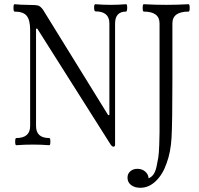

<svg xmlns="http://www.w3.org/2000/svg" viewBox="-20 -686 946 911"><path d="M518 10Q512 10 505 0L157 -550H151V-88Q151 -31 214 -31Q219 -31 219 -14Q219 3 214 3Q175 0 136 0Q96 0 57 3Q52 3 52 -14Q52 -31 57 -31Q123 -31 123 -88V-544Q123 -590 107 -610.5Q91 -631 49 -631Q44 -631 44 -648.5Q44 -666 49 -666Q79 -663 107 -663Q153 -663 163 -659Q174 -654 184 -640L493 -140H499V-575Q499 -632 433 -632Q427 -632 426.5 -649Q426 -666 433 -666Q468 -663 505 -663Q542 -663 578 -666Q584 -666 583.5 -648.5Q583 -631 578 -631Q526 -631 526 -574V0Q526 10 518 10ZM646 205Q619 205 602 192Q585 179 585 157Q585 138 598.5 126.5Q612 115 632 115Q654 115 669 128Q684 141 685 160Q698 155 707.5 142.5Q717 130 722.5 105.5Q728 81 731 62Q734 43 735.5 2.5Q737 -38 737 -58Q737 -78 737 -127V-575Q737 -631 662 -631Q657 -631 657 -648.5Q657 -666 662 -666Q716 -663 769 -663Q821 -663 875 -666Q880 -666 880 -648.5Q880 -631 875 -631Q798 -631 798 -575V-310Q798 -104 794 -33.5Q790 37 770 90Q752 142 719 173.5Q686 205 646 205Z"/></svg>

Font: Junicode Cond Light
Style: Regular
Weight: 300
Width: 3
Designer: Peter S. Baker
Version: Version 2.201